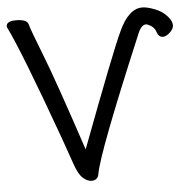

<svg xmlns="http://www.w3.org/2000/svg" viewBox="-53 -770 839 845"><g transform="rotate(-5 367.0 -347.5)"><path d="M317.9 22.9Q299.8 22.9 280.3 5.9Q260.7 -11.2 245.4 -56.2Q230 -101.1 204.1 -173.8Q61 -570.8 5.9 -682.1L4.9 -687Q4.9 -710 47.9 -710Q96.7 -710 102.3 -686.5Q107.9 -663.1 153.3 -548.1Q198.7 -433.1 303.7 -117.2Q462.9 -540 501 -620.1Q544.9 -717.8 606 -717.8Q627 -717.8 660.9 -704.8Q694.8 -691.9 716.8 -666Q733.9 -645 733.9 -628.9Q733.9 -608.9 710 -590.8Q696.8 -581.1 686 -581.1Q667 -581.1 659.4 -605Q651.9 -628.9 624 -640.1Q620.1 -642.1 615.7 -642.1Q594.7 -642.1 579.1 -603Q365.7 -96.2 350.1 -4.9Q345.7 22.9 317.9 22.9Z"/></g></svg>

Font: LXGW WenKai GB Screen
Style: Regular
Weight: 400
Designer: LXGW / Fontworks Inc.
Foundry: LXGW / Fontworks Inc.
Version: Version 1.321;February 19, 2024;FontCreator 14.0.0.2901 64-b